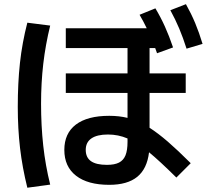

<svg xmlns="http://www.w3.org/2000/svg" viewBox="-20 -838 978 902"><path d="M282.2 -133.8Q282.2 -211.4 336.4 -252.7Q390.6 -293.9 493.2 -293.9Q540 -293.9 579.1 -284.2V-401.4H289.1V-493.2H579.1V-612.3H289.1V-705.1H669.4Q654.8 -735.8 635.7 -768.6L710 -798.8Q734.9 -757.3 754.9 -712.9Q774.9 -668.5 793 -615.2L717.8 -587.9L709 -612.3H682.6V-493.2H852.5V-401.4H682.6V-237.8Q722.2 -212.4 768.6 -172.4Q814.9 -132.3 876 -71.3L808.6 -3.9Q727.5 -84 680.2 -122.6Q670.9 -44.9 624.8 -7.3Q578.6 30.3 493.2 30.3Q392.1 30.3 337.2 -12.5Q282.2 -55.2 282.2 -133.8ZM780.3 -790 853.5 -818.4Q878.4 -773.9 897 -729.5Q915.5 -685.1 931.6 -631.8L856.4 -609.4Q839.8 -661.6 821.8 -704.3Q803.7 -747.1 780.3 -790ZM63.5 -335.9Q63.5 -447.3 73.7 -542Q84 -636.7 108.4 -731.4L215.8 -717.8Q193.8 -628.4 183.3 -538.3Q172.9 -448.2 172.9 -350.6Q172.9 -247.6 183.1 -154.1Q193.4 -60.5 215.8 29.3L108.4 43.9Q85 -50.3 74.2 -142.1Q63.5 -233.9 63.5 -335.9ZM482.4 -63.5Q518.1 -63.5 539.1 -74.2Q560.1 -85 569.6 -108.4Q579.1 -131.8 579.1 -171.9V-187.5Q535.6 -206.1 487.3 -206.1Q436 -206.1 409.4 -187.7Q382.8 -169.4 382.8 -133.8Q382.8 -98.1 407.5 -80.8Q432.1 -63.5 482.4 -63.5Z"/></svg>

Font: Pretendard SemiBold
Style: Regular
Weight: 600
Designer: Base glyphs from Inter by Rasmus Andersson; Hangeul glyphs from Noto Sans CJK(Source Han Sans) by Jang Soo-young and Kan
Foundry: Kil Hyung-jin
Version: Version 1.309